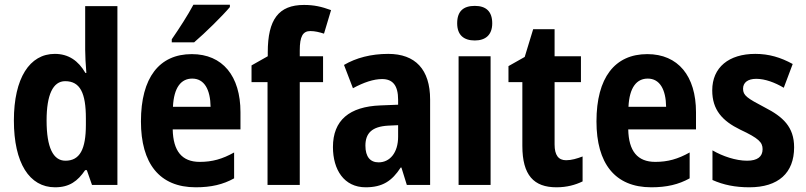

<svg xmlns="http://www.w3.org/2000/svg" viewBox="-20 -786 3426 816"><path d="M214 10C275 10 310 -16 342 -63H349L371 0H479V-760H342V-575C342 -549 344 -513 347 -476H343C313 -528 271 -557 213 -557C106 -557 39 -454 39 -274C39 -93 105 10 214 10ZM258 -103C206 -103 178 -159 178 -274C178 -383 205 -441 257 -441C321 -441 345 -390 345 -283V-256C345 -151 319 -103 258 -103Z M957 -756V-766H802C778 -721 743 -667 710 -619V-606H805C852 -646 926 -719 957 -756ZM795 -556C657 -556 579 -456 579 -270C579 -92 657 10 812 10C878 10 928 -2 975 -28V-138C925 -110 882 -98 829 -98C753 -98 716 -144 714 -236H1002V-309C1002 -463 926 -556 795 -556ZM797 -452C848 -452 874 -406 875 -332H715C719 -415 750 -452 797 -452Z M1353 -437V-547H1254V-572C1254 -631 1267 -654 1299 -654C1319 -654 1338 -649 1357 -643L1387 -743C1346 -758 1314 -765 1272 -765C1164 -765 1118 -703 1118 -564V-547L1049 -508V-437H1117V0H1254V-437Z M1630 -557C1557 -557 1493 -540 1442 -510L1480 -411C1526 -436 1568 -450 1604 -450C1649 -450 1672 -423 1672 -362V-341L1597 -338C1465 -333 1395 -275 1395 -161C1395 -65 1442 10 1534 10C1606 10 1646 -17 1683 -74H1686L1709 0H1808V-363C1808 -491 1745 -557 1630 -557ZM1629 -252 1672 -254V-205C1672 -137 1637 -96 1589 -96C1554 -96 1533 -119 1533 -167C1533 -220 1561 -248 1629 -252Z M1998 -761C1950 -761 1923 -739 1923 -687C1923 -637 1951 -614 1998 -614C2043 -614 2072 -637 2072 -687C2072 -738 2045 -761 1998 -761ZM2065 -547H1929V0H2065Z M2386 -105C2353 -105 2337 -127 2337 -172V-437H2449V-547H2337V-662H2246L2210 -544L2141 -505V-437H2200V-166C2200 -41 2249 10 2345 10C2389 10 2425 0 2456 -15V-121C2432 -112 2409 -105 2386 -105Z M2731 -556C2593 -556 2515 -456 2515 -270C2515 -92 2593 10 2748 10C2814 10 2864 -2 2911 -28V-138C2861 -110 2818 -98 2765 -98C2689 -98 2652 -144 2650 -236H2938V-309C2938 -463 2862 -556 2731 -556ZM2733 -452C2784 -452 2810 -406 2811 -332H2651C2655 -415 2686 -452 2733 -452Z M3355 -160C3355 -247 3307 -290 3231 -329C3155 -369 3138 -380 3138 -409C3138 -435 3158 -451 3194 -451C3232 -451 3274 -435 3311 -413L3349 -514C3298 -542 3248 -557 3190 -557C3078 -557 3007 -500 3007 -402C3007 -319 3050 -272 3126 -235C3205 -198 3221 -181 3221 -152C3221 -120 3199 -103 3155 -103C3107 -103 3051 -122 3008 -147V-21C3055 0 3105 10 3165 10C3288 10 3355 -51 3355 -160Z"/></svg>

Font: Noto Sans Lao Looped Condensed
Style: Bold
Weight: 700
Width: 3
Designer: Mark Frömberg, Ben Mitchell
Foundry: The Fontpad Ltd
Version: Version 1.002